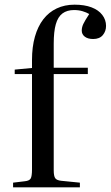

<svg xmlns="http://www.w3.org/2000/svg" viewBox="-20 -802 474 822"><path d="M36 0V-20L86 -26Q106 -28 111.5 -38Q117 -48 117 -77V-485H43V-504L117 -511V-545Q117 -601 129.5 -645Q142 -689 165.5 -719.5Q189 -750 223 -766Q257 -782 299 -782Q342 -782 372 -770.5Q402 -759 418 -738Q434 -717 434 -691Q434 -668 420 -651.5Q406 -635 379 -635Q356 -635 343 -645Q330 -655 330 -671Q330 -685 336.5 -699Q343 -713 362 -742Q350 -749 333.5 -754Q317 -759 297 -759Q267 -759 247.5 -744.5Q228 -730 219 -698.5Q210 -667 210 -615V-512H356V-485H210V-73Q210 -48 216.5 -39Q223 -30 242 -28L322 -20V0Z"/></svg>

Font: Literata 60pt
Style: Regular
Weight: 400
Designer: Latin by Veronika Burian and Jose Scaglione. Greek by Irene Vlachou. Cyrillic by Vera Evstafieva.
Foundry: TypeTogether
Version: Version 3.002